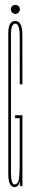

<svg xmlns="http://www.w3.org/2000/svg" viewBox="-20 -764 132 788"><path d="M40 4Q14 4 14 -51Q14 -106 14 -342Q14 -578 14 -628Q14 -678 43 -678Q71.5 -678 71.8 -621.5Q72 -565 72 -418H61Q61 -560 61 -613.5Q61 -667 43 -667Q25 -667 25 -621Q25 -575 25 -342Q25 -109 25 -58Q25 -7 40 -7Q49.5 -7 55.2 -19.5Q61 -32 61 -112V-279H42V-291H72V0H62.5V-21Q56.5 4 40 4ZM43.5 -707Q36 -707 30.2 -712.5Q24.5 -718 24.5 -726Q24.5 -733.5 30 -738.8Q35.5 -744 43.5 -744Q50.5 -744 56 -738.8Q61.5 -733.5 61.5 -726Q61.5 -718.5 56.2 -712.8Q51 -707 43.5 -707Z"/></svg>

Font: Anybody UltraCondensed Thin
Style: Regular
Weight: 100
Width: 1
Designer: Tyler Finck
Foundry: Etcetera Type Company
Version: Version 1.110